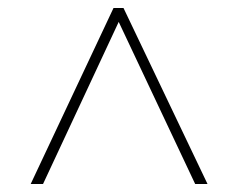

<svg xmlns="http://www.w3.org/2000/svg" viewBox="-20 -734 599 482"><path d="M57 -272 265 -714H290L501 -272H470L278 -679L88 -272Z"/></svg>

Font: Noto Rashi Hebrew Thin
Style: Regular
Weight: 250
Version: Version 1.006